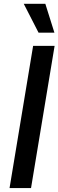

<svg xmlns="http://www.w3.org/2000/svg" viewBox="-20 -962 299 982"><path d="M259.3 -727.5 138.7 0H28.8L149.4 -727.5ZM177.2 -794.9 101.6 -942.4H211.9L258.3 -794.9Z"/></svg>

Font: Inter 24pt Medium
Style: Italic
Weight: 500
Italic angle: -9.3988°
Designer: Rasmus Andersson
Foundry: rsms
Version: Version 4.001;git-66647c0bb